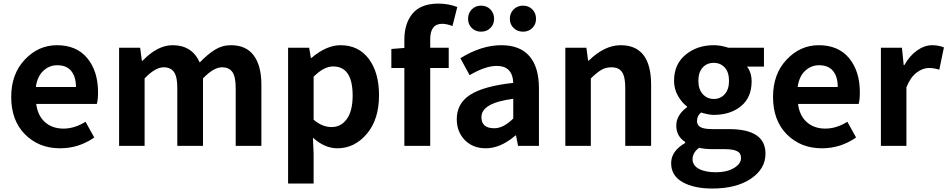

<svg xmlns="http://www.w3.org/2000/svg" viewBox="-20 -832 5403 1095"><path d="M322.3 13.7Q202.1 13.7 123 -65.4Q43.9 -144.5 43.9 -279.3Q43.9 -410.2 121.6 -492.2Q199.2 -574.2 304.7 -574.2Q417 -574.2 478 -500Q539.1 -425.8 539.1 -305.7Q539.1 -261.7 532.2 -239.3H186.5Q195.3 -171.9 236.8 -135.3Q278.3 -98.6 341.8 -98.6Q406.2 -98.6 467.8 -137.7L517.6 -47.9Q429.7 13.7 322.3 13.7ZM184.6 -335.9H413.1Q413.1 -394.5 386.2 -427.2Q359.4 -460 306.6 -460Q260.7 -460 226.6 -427.7Q192.4 -395.5 184.6 -335.9Z M659.2 0V-559.6H779.3L789.1 -485.4H793Q877.9 -574.2 964.8 -574.2Q1075.2 -574.2 1119.1 -475.6Q1164.1 -522.5 1205.6 -548.3Q1247.1 -574.2 1296.9 -574.2Q1383.8 -574.2 1427.2 -515.6Q1470.7 -457 1470.7 -348.6V0H1324.2V-331.1Q1324.2 -394.5 1305.2 -421.4Q1286.1 -448.2 1246.1 -448.2Q1198.2 -448.2 1137.7 -384.8V0H991.2V-331.1Q991.2 -394.5 972.2 -421.4Q953.1 -448.2 913.1 -448.2Q865.2 -448.2 804.7 -384.8V0Z M1623 214.8V-559.6H1743.2L1752.9 -502H1756.8Q1841.8 -574.2 1921.9 -574.2Q2024.4 -574.2 2083 -496.6Q2141.6 -418.9 2141.6 -289.1Q2141.6 -150.4 2071.8 -68.4Q2002 13.7 1904.3 13.7Q1831.1 13.7 1764.6 -46.9L1768.6 44.9V214.8ZM1991.2 -287.1Q1991.2 -453.1 1879.9 -453.1Q1827.1 -453.1 1768.6 -394.5V-149.4Q1817.4 -107.4 1871.1 -107.4Q1924.8 -107.4 1958 -153.3Q1991.2 -199.2 1991.2 -287.1Z M2587.9 -792 2560.5 -683.6Q2526.4 -696.3 2502 -696.3Q2433.6 -696.3 2433.6 -608.4V-559.6H2539.1V-444.3H2433.6V0H2286.1V-444.3H2211.9V-552.7L2286.1 -558.6V-605.5Q2286.1 -699.2 2333.5 -755.4Q2380.9 -811.5 2481.4 -811.5Q2537.1 -811.5 2587.9 -792Z M2751 13.7Q2676.8 13.7 2630.9 -33.2Q2585 -80.1 2585 -152.3Q2585 -242.2 2661.6 -291.5Q2738.3 -340.8 2907.2 -359.4Q2903.3 -456.1 2812.5 -456.1Q2748 -456.1 2658.2 -403.3L2605.5 -500Q2725.6 -574.2 2838.9 -574.2Q2945.3 -574.2 2999.5 -511.7Q3053.7 -449.2 3053.7 -327.1V0H2934.6L2922.9 -59.6H2919.9Q2835 13.7 2751 13.7ZM2798.8 -100.6Q2851.6 -100.6 2907.2 -156.2V-268.6Q2725.6 -245.1 2725.6 -164.1Q2725.6 -100.6 2798.8 -100.6ZM2649.4 -724.6Q2649.4 -756.8 2670.4 -778.3Q2691.4 -799.8 2723.6 -799.8Q2755.9 -799.8 2776.9 -778.3Q2797.9 -756.8 2797.9 -724.6Q2797.9 -693.4 2776.9 -672.4Q2755.9 -651.4 2723.6 -651.4Q2691.4 -651.4 2670.4 -672.4Q2649.4 -693.4 2649.4 -724.6ZM2887.7 -724.6Q2887.7 -756.8 2909.2 -778.3Q2930.7 -799.8 2962.9 -799.8Q2995.1 -799.8 3016.1 -778.3Q3037.1 -756.8 3037.1 -724.6Q3037.1 -693.4 3016.1 -672.4Q2995.1 -651.4 2962.9 -651.4Q2930.7 -651.4 2909.2 -672.4Q2887.7 -693.4 2887.7 -724.6Z M3204.1 0V-559.6H3324.2L3334 -486.3H3337.9Q3427.7 -574.2 3519.5 -574.2Q3693.4 -574.2 3693.4 -348.6V0H3545.9V-331.1Q3545.9 -394.5 3527.3 -421.4Q3508.8 -448.2 3466.8 -448.2Q3434.6 -448.2 3409.7 -433.6Q3384.8 -418.9 3349.6 -384.8V0Z M4042 243.2Q3937.5 243.2 3872.6 206.5Q3807.6 169.9 3807.6 98.6Q3807.6 29.3 3887.7 -16.6V-22.5Q3836.9 -54.7 3836.9 -116.2Q3836.9 -175.8 3898.4 -220.7V-224.6Q3867.2 -248 3845.7 -286.6Q3824.2 -325.2 3824.2 -371.1Q3824.2 -465.8 3890.1 -520Q3956.1 -574.2 4050.8 -574.2Q4090.8 -574.2 4134.8 -559.6H4336.9V-452.1H4240.2Q4266.6 -418.9 4266.6 -367.2Q4266.6 -276.4 4206.1 -226.6Q4145.5 -176.8 4050.8 -176.8Q4021.5 -176.8 3978.5 -190.4Q3955.1 -171.9 3955.1 -141.6Q3955.1 -118.2 3975.1 -106.9Q3995.1 -95.7 4043 -95.7H4137.7Q4345.7 -95.7 4345.7 43.9Q4345.7 130.9 4262.7 187Q4179.7 243.2 4042 243.2ZM4050.8 -473.6Q4011.7 -473.6 3987.3 -446.8Q3962.9 -419.9 3962.9 -371.1Q3962.9 -323.2 3987.8 -295.4Q4012.7 -267.6 4050.8 -267.6Q4088.9 -267.6 4113.3 -294.9Q4137.7 -322.3 4137.7 -371.1Q4137.7 -419.9 4113.3 -446.8Q4088.9 -473.6 4050.8 -473.6ZM4206.1 69.3Q4206.1 41 4183.1 29.8Q4160.2 18.6 4112.3 18.6H4044.9Q3998 18.6 3966.8 10.7Q3929.7 39.1 3929.7 76.2Q3929.7 111.3 3965.8 130.9Q4002 150.4 4063.5 150.4Q4125 150.4 4165.5 126.5Q4206.1 102.5 4206.1 69.3Z M4667 13.7Q4546.9 13.7 4467.8 -65.4Q4388.7 -144.5 4388.7 -279.3Q4388.7 -410.2 4466.3 -492.2Q4543.9 -574.2 4649.4 -574.2Q4761.7 -574.2 4822.8 -500Q4883.8 -425.8 4883.8 -305.7Q4883.8 -261.7 4877 -239.3H4531.2Q4540 -171.9 4581.5 -135.3Q4623 -98.6 4686.5 -98.6Q4751 -98.6 4812.5 -137.7L4862.3 -47.9Q4774.4 13.7 4667 13.7ZM4529.3 -335.9H4757.8Q4757.8 -394.5 4731 -427.2Q4704.1 -460 4651.4 -460Q4605.5 -460 4571.3 -427.7Q4537.1 -395.5 4529.3 -335.9Z M5003.9 0V-559.6H5124L5133.8 -460.9H5137.7Q5168 -514.6 5210.4 -544.4Q5252.9 -574.2 5296.9 -574.2Q5332 -574.2 5363.3 -561.5L5336.9 -434.6Q5305.7 -444.3 5278.3 -444.3Q5242.2 -444.3 5207 -417.5Q5171.9 -390.6 5149.4 -334V0Z"/></svg>

Font: Gen Shin Gothic Bold
Style: Bold
Weight: 700
Designer: [Source Han Sans]
Ryoko NISHIZUKA  (kana & ideographs); Paul D. Hunt (Latin, Greek & Cyrillic); Wenlong ZHANG  (bopomofo
Version: Version 1.002.20150607